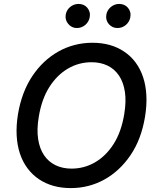

<svg xmlns="http://www.w3.org/2000/svg" viewBox="-20 -957 808 987"><path d="M72.4 -370Q91.6 -484.7 147 -567.1Q173.7 -606.9 207 -638.3Q240.4 -669.7 279.5 -691.8Q318.5 -713.8 362.7 -725.5Q407 -737.2 455.3 -737.2Q551.1 -737.2 618.6 -691.4Q652.7 -668.7 677.2 -635.5Q701.7 -602.3 715.7 -560Q729.8 -517.8 732.4 -466.6Q735.1 -415.5 725.5 -356.5Q706.3 -240.8 651.3 -159.8Q623.6 -119 589.5 -87.2Q555.4 -55.4 516.3 -33.9Q477.3 -12.4 433.9 -1.2Q390.6 9.9 344.1 9.9Q247.9 9.9 180 -35.9Q146 -58.9 121.3 -92Q96.6 -125 82.6 -167.1Q68.5 -209.2 65.7 -260.1Q62.9 -311.1 72.4 -370ZM347.7 -90.2Q412.6 -90.2 468.4 -122.5Q524.9 -155.2 564.3 -217.2Q603.7 -279.1 618.6 -370Q629.6 -435.4 622 -485.3Q614.3 -535.2 591.4 -568.9Q568.5 -602.6 532.5 -619.9Q496.4 -637.1 450.6 -637.1Q385.7 -637.1 329.9 -604.8Q273.1 -571.7 233.7 -509.6Q194.2 -447.4 179.3 -356.5Q168.3 -291.2 176.1 -241.5Q183.9 -191.8 207 -158.2Q230.1 -124.6 266.2 -107.4Q302.2 -90.2 347.7 -90.2ZM526.6 -881.4Q528.4 -893.1 534.4 -903.2Q540.5 -913.4 549.4 -920.8Q558.2 -928.3 569.2 -932.5Q580.3 -936.8 592 -936.8Q621.1 -936.8 637.8 -916.9Q646 -907 649.3 -894.9Q652.7 -882.8 649.9 -867.9Q647.7 -856.2 641.7 -846.1Q635.7 -835.9 626.8 -828.5Q617.9 -821 606.9 -816.9Q595.9 -812.9 583.8 -812.9Q557.2 -812.9 539.4 -833.1Q522 -853.3 526.6 -881.4ZM317.8 -881.4Q319.6 -893.1 325.5 -903.2Q331.3 -913.4 340.2 -920.8Q349.1 -928.3 360.1 -932.5Q371.1 -936.8 383.2 -936.8Q412.3 -936.8 429 -916.9Q437.1 -907 440.5 -894.9Q443.9 -882.8 441.1 -867.9Q438.9 -856.2 432.9 -846.1Q426.8 -835.9 418 -828.5Q409.1 -821 398.1 -816.9Q387.1 -812.9 375 -812.9Q348.7 -812.9 331 -833.8Q313.6 -854.4 317.8 -881.4Z"/></svg>

Font: Inter P Medium
Style: Italic
Weight: 500
Italic angle: 9.39999°
Designer: Rasmus Andersson
Foundry: rsms
Version: Version 3.018;git-588b23468